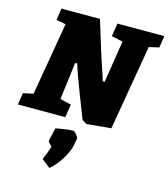

<svg xmlns="http://www.w3.org/2000/svg" viewBox="-157 -716 994 1133"><g transform="rotate(15 340.0 -149.5)"><path d="M694 -541 633 -527 544 -7 394 7 367 -11 311 -155Q262 -281 251 -324H238L209 -96L277 -80L264 0H-25L-14 -72L48 -85L124 -530L66 -541L77 -613H312L369 -428L392 -357Q413 -297 423 -262H435L475 -518L406 -533L419 -613H705ZM199 273Q218 232 231 189Q230 188 217.5 176Q205 164 207 156L225 79Q248 74 280.5 69.5Q313 65 332 65Q338 65 351.5 81Q365 97 364 104L357 144Q350 184 318 235Q286 286 251 314Z"/></g></svg>

Font: Grenze Black
Style: Italic
Weight: 900
Italic angle: -10°
Designer: Renata Polastri
Foundry: Omnibus-Type
Version: Version 1.002; ttfautohint (v1.8)